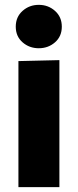

<svg xmlns="http://www.w3.org/2000/svg" viewBox="-20 -772 320 792"><path d="M56 -520 225 -524V0H56ZM140 -573Q101 -573 73 -597.5Q45 -622 45 -662Q45 -702 73 -727Q101 -752 140 -752Q179 -752 207 -727Q235 -702 235 -662Q235 -622 207 -597.5Q179 -573 140 -573Z"/></svg>

Font: Murecho Thin
Style: Bold
Weight: 700
Version: Version 1.010